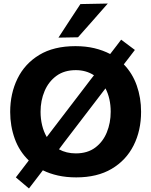

<svg xmlns="http://www.w3.org/2000/svg" viewBox="-20 -988 854 1084"><path d="M143.5 76 69.5 13.5Q88.5 -11.5 107 -35.5Q125 -59 142.5 -82Q89 -133.5 63.2 -205Q37.5 -276.5 37.5 -356Q37.5 -460 78.8 -544.2Q120 -628.5 201.8 -678Q283.5 -727.5 406 -727.5Q464 -727.5 513 -715.8Q562 -704 602 -683Q617.5 -703 633 -723.2Q648.5 -743.5 664 -764L741.5 -706Q725.5 -685 710 -664.8Q694.5 -644.5 679 -624.5Q728 -574 752.2 -505Q776.5 -436 776.5 -357Q776.5 -250.5 734.2 -166.8Q692 -83 610.5 -34.8Q529 13.5 410.5 13.5Q354.5 13.5 307.5 3Q260.5 -7.5 222 -26.5Q202.5 -1 183 24.5Q163.5 50 143.5 76ZM209 -357Q209 -317 217.8 -280.8Q226.5 -244.5 244 -214.5Q256 -230 267.5 -245.5L464 -502.5Q476 -518 487.5 -533.5Q499 -548.5 510.5 -563Q466 -592 408 -592Q343 -592 298.8 -559.8Q254.5 -527.5 231.8 -474Q209 -420.5 209 -357ZM408 -122Q474 -122 517.8 -154.8Q561.5 -187.5 583.2 -241Q605 -294.5 605 -357Q605 -432 575.5 -489Q558.5 -466.5 541.5 -444.5L342.5 -184.5Q328 -165 313 -145Q354.5 -122 408 -122ZM310 -775.5Q341 -823.5 372 -870.8Q403 -918 434 -965L588.5 -968Q545.5 -919 503.2 -871Q461 -823 420.5 -777.5Z"/></svg>

Font: Heraclito
Style: Bold
Weight: 700
Designer: Kostas Bartsokas (font) & Cristiano Sobral (main changes)
Foundry: Kostas Bartsokas (font) & Cristiano Sobral (main changes)
Version: Version 1.00;July 8, 2020;FontCreator 13.0.0.2655 64-bit